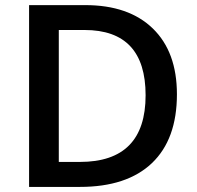

<svg xmlns="http://www.w3.org/2000/svg" viewBox="-20 -734 774 754"><path d="M674.8 -363.8Q674.8 -187 576.7 -93.5Q478.5 0 293.9 0H94.2V-713.9H314.9Q485.4 -713.9 580.1 -622.1Q674.8 -530.3 674.8 -363.8ZM551.8 -359.9Q551.8 -616.2 312 -616.2H210.9V-98.1H293.9Q551.8 -98.1 551.8 -359.9Z"/></svg>

Font: f2_56222          
Style: Regular
Weight: 600
Foundry: Ascender Corporation
Version: Version 1.10